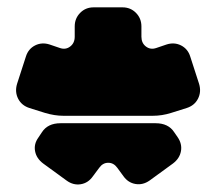

<svg xmlns="http://www.w3.org/2000/svg" viewBox="-20 -720 582 517"><path d="M391.1 -408.2H150.9Q127 -408.2 101.1 -416L59.1 -429.2Q38.1 -436 28.8 -454.3Q19.5 -472.7 25.9 -494.1L49.8 -567.9Q56.2 -588.4 74.5 -597.7Q92.8 -606.9 113.8 -600.1L141.1 -590.8Q156.7 -585.4 168.9 -594.7Q181.2 -604 181.2 -621.1V-648.9Q181.2 -670.4 195.8 -685.3Q210.4 -700.2 231.9 -700.2H310.1Q331.5 -700.2 346.2 -685.3Q360.8 -670.4 360.8 -648.9V-621.1Q360.8 -604 373 -594.7Q385.3 -585.4 400.9 -590.8L428.2 -600.1Q449.2 -606.9 467.5 -597.7Q485.8 -588.4 492.2 -567.9L516.1 -494.1Q522.5 -472.7 513.2 -454.3Q503.9 -436 482.9 -429.2L440.9 -416Q416.5 -408.2 391.1 -408.2ZM247.1 -268.1 230 -245.1Q217.3 -227.1 197.3 -223.9Q177.2 -220.7 159.2 -233.9L96.2 -279.8Q78.1 -293.5 74.5 -312.7Q70.8 -332 83 -349.1L92.8 -363.8Q108.4 -388.2 143.1 -388.2H398.9Q433.6 -388.2 449.2 -363.8L458 -351.1Q470.7 -333 467.3 -313.2Q463.9 -293.5 445.8 -279.8L382.8 -233.9Q364.7 -221.2 344.7 -224.6Q324.7 -228 312 -246.1L295.9 -268.1Q286.1 -281.7 271.5 -281.7Q256.8 -281.7 247.1 -268.1Z"/></svg>

Font: Nastup Soft
Style: Regular
Weight: 400
Designer: Maksym Kobuzan
Foundry: Zakznak
Version: Version 1.020;hotconv 1.0.109;makeotfexe 2.5.65596